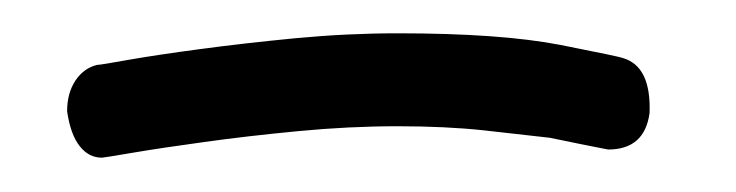

<svg xmlns="http://www.w3.org/2000/svg" viewBox="-20 -378 433 113"><path d="M346.7 -343.8Q363.3 -338.9 362.3 -311.5Q359.4 -290 337.9 -290Q322.3 -293 303.7 -296.9Q287.1 -298.8 264.6 -301.3Q242.2 -303.7 213.9 -303.7Q185.5 -303.7 155.3 -300.8Q125 -297.9 100.1 -294.4Q75.2 -291 58.1 -288.1Q41 -285.2 40 -285.2Q32.2 -285.2 26.9 -292Q21.5 -298.8 19.5 -312.5Q19.5 -323.2 24.4 -330.6Q29.3 -337.9 37.1 -339.8Q39.1 -339.8 55.7 -342.8Q72.3 -345.7 97.7 -349.1Q123 -352.5 153.8 -355.5Q184.6 -358.4 213.9 -358.4Q274.4 -358.4 309.6 -351.6Q344.7 -344.7 346.7 -343.8Z"/></svg>

Font: Coming Soon
Style: Regular
Weight: 400
Designer: Dathan Boardman
Foundry: Open Window
Version: Version 1.000